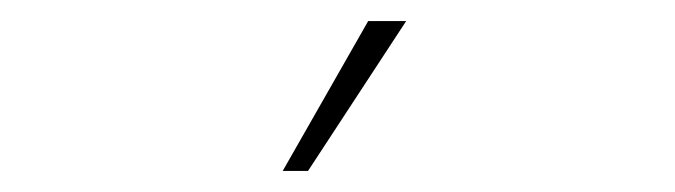

<svg xmlns="http://www.w3.org/2000/svg" viewBox="-20 -716 640 182"><path d="M248 -554 329 -696H365L272 -554Z"/></svg>

Font: Gantari Thin
Style: Regular
Weight: 250
Designer: Anugrah Pasau
Foundry: Lafontype
Version: Version 1.000